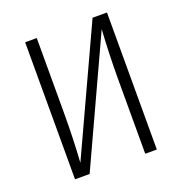

<svg xmlns="http://www.w3.org/2000/svg" viewBox="-125 -793 854 902"><g transform="rotate(-20 302.5 -342.5)"><path d="M507 0H449V-366Q449 -496 457 -620L171 0H98V-685H156V-318Q156 -184 148 -64L435 -685H507Z"/></g></svg>

Font: Fira Sans Condensed Light
Style: Regular
Weight: 300
Width: 3
Designer: bBox Type GmbH & Carrois Corporate GbR & Edenspiekermann AG
Foundry: bBox Type GmbH & Carrois Corporate GbR & Edenspiekermann AG
Version: Version 4.301